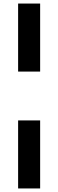

<svg xmlns="http://www.w3.org/2000/svg" viewBox="-20 -839 329 1081"><path d="M82 -819H206V-436H82ZM82 -161H206V222H82Z"/></svg>

Font: Application Semibold
Style: Regular
Weight: 600
Designer: Wei Huang
Foundry: Wei Huang
Version: Version 0.012